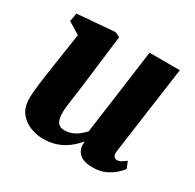

<svg xmlns="http://www.w3.org/2000/svg" viewBox="-131 -710 875 862"><g transform="rotate(30 307.0 -279.0)"><path d="M189 10Q159 10 126.5 -1.8Q94 -13.5 71 -40.8Q48 -68 47 -115Q47 -132.5 48.8 -153.5Q50.5 -174.5 53.5 -197.8Q56.5 -221 60 -245Q63.5 -269 67 -292L94 -471L32 -509L40 -552L234 -568L259 -556L226 -288Q223.5 -266.5 220.2 -244.5Q217 -222.5 214.2 -202.2Q211.5 -182 209.8 -165.5Q208 -149 208 -138Q208 -114 213 -99.2Q218 -84.5 228.2 -77.8Q238.5 -71 255 -71Q274.5 -71 292.2 -78Q310 -85 325 -96.8Q340 -108.5 352 -122L412 -564H569L506 -110Q503.5 -90.5 509.2 -81.8Q515 -73 526 -73Q534.5 -73 543 -77.2Q551.5 -81.5 570 -95L584 -61Q579 -52.5 561.5 -35.5Q544 -18.5 515.2 -4.2Q486.5 10 448 10Q407.5 10 386.5 -4Q365.5 -18 360 -42Q359.5 -45 359 -48.5Q358.5 -52 358.5 -55.8Q358.5 -59.5 359 -63.5Q359.5 -67.5 360 -71L358 -72Q345.5 -57.5 329.8 -43Q314 -28.5 293.5 -16.5Q273 -4.5 247.2 2.8Q221.5 10 189 10Z"/></g></svg>

Font: Merriweather Light 18pt Black
Style: Italic
Weight: 900
Italic angle: -7.8°
Version: Version 2.101